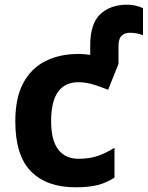

<svg xmlns="http://www.w3.org/2000/svg" viewBox="-20 -785 627 815"><path d="M300 10Q178 10 111.5 -57.5Q45 -125 45 -270Q45 -370 79 -433Q113 -496 173.5 -526Q234 -556 313 -556Q326 -556 338.5 -555Q351 -554 363 -552V-593Q363 -685 406 -725Q449 -765 518 -765Q541 -765 559.5 -760Q578 -755 587 -750V-636Q579 -639 564 -642.5Q549 -646 532 -646Q509 -646 496 -633Q483 -620 483 -590V-514L439 -404Q404 -418 373.5 -427Q343 -436 313 -436Q197 -436 197 -271Q197 -189 227.5 -150Q258 -111 313 -111Q360 -111 396 -123.5Q432 -136 466 -158V-31Q432 -9 394.5 0.5Q357 10 300 10Z"/></svg>

Font: Noto IKEA Arabic
Style: Bold
Weight: 700
Designer: Monotype Design Team
Foundry: Monotype Imaging Inc.
Version: Version 1.200